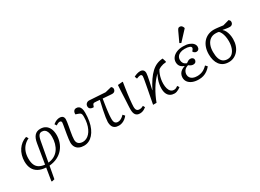

<svg xmlns="http://www.w3.org/2000/svg" viewBox="-34 -1678 3780 2795"><g transform="rotate(-30 1856.0 -280.5)"><path d="M256 230 246 225 281 12Q206 8 154.5 -20Q103 -48 77 -98.5Q51 -149 51 -220Q51 -273 65 -322Q79 -371 105.5 -410.5Q132 -450 168.5 -478Q205 -506 250 -520L272 -485Q228 -465 193.5 -429.5Q159 -394 140 -343.5Q121 -293 121 -227Q121 -164 139 -123Q157 -82 194 -60Q231 -38 288 -32L342 -360Q349 -402 361 -431.5Q373 -461 391 -480.5Q409 -500 432.5 -509.5Q456 -519 487 -519Q540 -519 576 -494.5Q612 -470 631 -426Q650 -382 650 -322Q650 -261 630.5 -203.5Q611 -146 571.5 -99.5Q532 -53 473.5 -23.5Q415 6 337 13L299 220ZM345 -33Q405 -39 449 -64.5Q493 -90 521.5 -130.5Q550 -171 564.5 -223Q579 -275 579 -333Q579 -378 568 -409.5Q557 -441 536 -457Q515 -473 485 -473Q465 -473 450 -463Q435 -453 424.5 -430Q414 -407 407 -371Z M920 14Q875 14 840.5 -1.5Q806 -17 786.5 -48.5Q767 -80 767 -127Q767 -147 771.5 -182Q776 -217 782.5 -258Q789 -299 796 -337Q803 -375 807.5 -403Q812 -431 812 -438Q812 -453 803.5 -460Q795 -467 781 -467Q771 -467 756.5 -461.5Q742 -456 721 -441L700 -473Q715 -486 733.5 -496.5Q752 -507 772 -513Q792 -519 809 -519Q834 -519 849.5 -511Q865 -503 872.5 -488Q880 -473 880 -453Q880 -436 875.5 -406Q871 -376 864.5 -339.5Q858 -303 851 -265Q844 -227 839.5 -193Q835 -159 835 -135Q835 -89 861 -66.5Q887 -44 932 -43Q963 -43 992.5 -57Q1022 -71 1046 -97.5Q1070 -124 1088 -162Q1106 -200 1116 -248.5Q1126 -297 1126 -354Q1126 -381 1121.5 -395.5Q1117 -410 1105 -418Q1093 -426 1069 -434L1036 -445Q1033 -475 1047.5 -497Q1062 -519 1092 -519Q1118 -519 1136 -505.5Q1154 -492 1163 -464.5Q1172 -437 1172 -396Q1172 -321 1160.5 -257.5Q1149 -194 1126 -143.5Q1103 -93 1072 -58Q1041 -23 1002.5 -4.5Q964 14 920 14Z M1506 14Q1464 14 1438 -1.5Q1412 -17 1400 -45.5Q1388 -74 1388 -112Q1389 -141 1396 -187.5Q1403 -234 1416.5 -300Q1430 -366 1450 -450Q1422 -453 1398.5 -454.5Q1375 -456 1363 -456Q1351 -456 1343 -450Q1335 -444 1330 -429L1320 -402Q1296 -401 1278.5 -407.5Q1261 -414 1252.5 -427Q1244 -440 1244 -456Q1244 -487 1264 -504.5Q1284 -522 1311 -521L1578 -504L1684 -530Q1696 -521 1701.5 -510.5Q1707 -500 1707 -487Q1707 -466 1692 -450.5Q1677 -435 1649 -435Q1641 -435 1620.5 -436.5Q1600 -438 1568.5 -440.5Q1537 -443 1495 -446Q1492 -425 1488.5 -404.5Q1485 -384 1482 -363.5Q1479 -343 1476 -323.5Q1473 -304 1470.5 -284.5Q1468 -265 1466 -247Q1464 -229 1462 -212Q1460 -195 1459 -179.5Q1458 -164 1457.5 -149.5Q1457 -135 1457 -123Q1457 -79 1473 -59.5Q1489 -40 1521 -40Q1547 -40 1574 -55Q1601 -70 1627 -98L1655 -67Q1637 -43 1613 -24.5Q1589 -6 1561.5 4Q1534 14 1506 14Z M1859 14Q1835 14 1818 7Q1801 0 1789.5 -14Q1778 -28 1772 -50.5Q1766 -73 1766 -104Q1766 -109 1766 -116.5Q1766 -124 1766.5 -134.5Q1767 -145 1767.5 -158.5Q1768 -172 1769 -188Q1770 -204 1771 -222Q1772 -240 1773 -260Q1774 -280 1775 -302.5Q1776 -325 1777 -349Q1778 -373 1779.5 -398.5Q1781 -424 1782.5 -451Q1784 -478 1786 -506L1864 -513L1871 -509Q1863 -460 1856 -412.5Q1849 -365 1843 -320.5Q1837 -276 1833 -236.5Q1829 -197 1826.5 -167Q1824 -137 1824 -118Q1824 -96 1828.5 -79Q1833 -62 1845.5 -52Q1858 -42 1881 -42Q1901 -42 1916 -46.5Q1931 -51 1949 -61L1966 -29Q1950 -16 1933.5 -6.5Q1917 3 1898.5 8.5Q1880 14 1859 14Z M2440 14Q2402 14 2372 -2.5Q2342 -19 2325 -54Q2308 -89 2308 -143Q2308 -177 2314 -213Q2320 -249 2333.5 -287Q2347 -325 2369 -363Q2332 -329 2299.5 -287.5Q2267 -246 2238.5 -199Q2210 -152 2186 -101.5Q2162 -51 2143 0H2085Q2096 -61 2108 -120Q2120 -179 2129.5 -231Q2139 -283 2147 -325Q2155 -367 2159.5 -395Q2164 -423 2164 -434Q2164 -450 2156.5 -457.5Q2149 -465 2138 -465Q2124 -465 2106.5 -460Q2089 -455 2073 -448L2058 -488Q2081 -501 2110 -510Q2139 -519 2164 -519Q2196 -519 2214 -501.5Q2232 -484 2232 -450Q2232 -436 2226 -401Q2220 -366 2208.5 -312.5Q2197 -259 2181 -190L2183 -189Q2224 -271 2265.5 -331.5Q2307 -392 2350.5 -432Q2394 -472 2441.5 -492Q2489 -512 2542 -514L2561 -454L2556 -444Q2531 -443 2508.5 -438Q2486 -433 2465 -424Q2444 -415 2423 -401Q2405 -373 2392.5 -338.5Q2380 -304 2373 -267Q2366 -230 2366 -190Q2366 -146 2376 -111Q2386 -76 2407 -56Q2428 -36 2459 -36Q2481 -36 2498 -45Q2515 -54 2526 -63L2547 -31Q2530 -18 2512 -8Q2494 2 2476 8Q2458 14 2440 14Z M2850 14Q2790 14 2746 -3.5Q2702 -21 2677.5 -52.5Q2653 -84 2653 -127Q2653 -159 2666 -185Q2679 -211 2704 -229.5Q2729 -248 2764 -258V-260Q2735 -271 2716.5 -286.5Q2698 -302 2689 -323Q2680 -344 2680 -371Q2680 -413 2705.5 -446.5Q2731 -480 2777.5 -499.5Q2824 -519 2885 -519Q2947 -519 2987.5 -503.5Q3028 -488 3049 -463Q3070 -438 3070 -408Q3070 -382 3056 -367Q3042 -352 3019 -352Q3009 -352 2999 -356Q2989 -360 2981 -367.5Q2973 -375 2967 -386Q2983 -405 2989 -415Q2995 -425 2995 -434Q2995 -454 2967 -465Q2939 -476 2889 -476Q2846 -476 2814.5 -463Q2783 -450 2766 -426Q2749 -402 2749 -368Q2749 -338 2764.5 -314Q2780 -290 2815 -278Q2833 -292 2850.5 -301Q2868 -310 2887 -310Q2911 -310 2926 -297.5Q2941 -285 2941 -264Q2941 -244 2927 -229Q2913 -214 2887 -214Q2871 -214 2853 -221Q2835 -228 2814 -245Q2766 -231 2745.5 -201Q2725 -171 2725 -136Q2725 -109 2739.5 -87Q2754 -65 2782.5 -52.5Q2811 -40 2852 -40Q2901 -40 2942.5 -57.5Q2984 -75 3026 -118L3055 -87Q3027 -53 2995 -30.5Q2963 -8 2927 3Q2891 14 2850 14ZM2891 -574 2865 -587 2940 -748Q2951 -771 2960 -781Q2969 -791 2987 -791Q3007 -791 3019 -780Q3031 -769 3040 -747V-734Z M3355 14Q3303 14 3265.5 -4Q3228 -22 3203.5 -54.5Q3179 -87 3166.5 -131.5Q3154 -176 3154 -230Q3154 -293 3171.5 -344Q3189 -395 3221 -431Q3253 -467 3297.5 -486.5Q3342 -506 3396 -506Q3411 -506 3428 -504.5Q3445 -503 3464 -501Q3483 -499 3504 -496Q3525 -493 3549 -490L3654 -519Q3665 -509 3670.5 -500.5Q3676 -492 3676 -477Q3676 -461 3668.5 -448.5Q3661 -436 3648.5 -429.5Q3636 -423 3620 -423Q3607 -423 3591 -424.5Q3575 -426 3554.5 -430Q3534 -434 3505 -439V-437Q3527 -420 3542 -391Q3557 -362 3565 -325.5Q3573 -289 3573 -249Q3573 -191 3557 -143Q3541 -95 3511.5 -60Q3482 -25 3442 -5.5Q3402 14 3355 14ZM3358 -33Q3406 -33 3438 -62Q3470 -91 3487 -141Q3504 -191 3504 -252Q3504 -294 3497 -330.5Q3490 -367 3477 -395Q3464 -423 3446 -440Q3432 -444 3419 -445Q3406 -446 3389 -446Q3340 -446 3303 -420Q3266 -394 3245.5 -345.5Q3225 -297 3225 -229Q3225 -164 3239.5 -120.5Q3254 -77 3284 -55Q3314 -33 3358 -33Z"/></g></svg>

Font: Literata Light
Style: Italic
Weight: 300
Italic angle: -2°
Designer: Latin by Veronika Burian and Jose Scaglione. Greek by Irene Vlachou. Cyrillic by Vera Evstafieva
Foundry: TypeTogether
Version: Version 3.103;gftools[0.9.29]